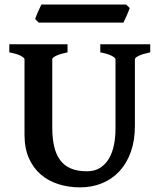

<svg xmlns="http://www.w3.org/2000/svg" viewBox="-20 -810 708 845"><path d="M641.1 -579.6Q607.9 -572.8 590.8 -564.5Q573.7 -556.2 573.7 -549.3V-255.9Q573.7 -191.9 555.9 -141.6Q538.1 -91.3 505.9 -56.6Q473.6 -22 429.4 -3.7Q385.3 14.6 332.5 14.6Q282.2 14.6 237.8 0.7Q193.4 -13.2 159.9 -41.7Q126.5 -70.3 107.2 -113.8Q87.9 -157.2 87.9 -216.8V-549.3Q87.9 -555.2 72 -564Q56.2 -572.8 21 -579.6V-615.2H277.3V-579.6Q244.1 -572.8 227.1 -564.5Q210 -556.2 210 -549.3V-248.5Q210 -201.7 218.3 -165.8Q226.6 -129.9 244.6 -105.5Q262.7 -81.1 291.7 -68.6Q320.8 -56.2 362.8 -56.2Q397.5 -56.2 421.4 -71.8Q445.3 -87.4 460.2 -113.3Q475.1 -139.2 481.7 -173.1Q488.3 -207 488.3 -243.2V-549.3Q488.3 -555.2 472.4 -564Q456.5 -572.8 421.4 -579.6V-615.2H641.1ZM550.8 -774.9Q549.3 -769.5 545.7 -760.5Q542 -751.5 537.6 -741.7Q533.2 -731.9 529.3 -723.4Q525.4 -714.8 523.4 -710.4H150.4L134.8 -726.1Q136.2 -731.4 139.6 -740.2Q143.1 -749 147.5 -758.5Q151.9 -768.1 155.8 -776.6Q159.7 -785.2 162.1 -790H535.2Z"/></svg>

Font: Gentium Basic
Style: Bold
Weight: 700
Designer: J. Victor Gaultney and Annie Olsen
Foundry: SIL International
Version: Version 1.100